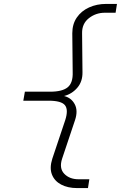

<svg xmlns="http://www.w3.org/2000/svg" viewBox="-20 -850 640 980"><path d="M374 110Q326 110 292 92Q258 74 245 40.5Q232 7 247 -40L313 -237Q330 -290 311.5 -313Q293 -336 228 -336H99L107 -382H236Q298 -382 325.5 -404.5Q353 -427 351 -482L349 -680Q349 -727 372 -760.5Q395 -794 434.5 -812Q474 -830 522 -830H577L570 -785H515Q469 -785 433.5 -757Q398 -729 399 -680L401 -482Q402 -434 374.5 -402Q347 -370 307 -360Q344 -351 361.5 -318Q379 -285 363 -237L297 -40Q281 9 308 37Q335 65 381 65H436L429 110Z"/></svg>

Font: JetBrains Mono NL Thin
Style: Italic
Weight: 100
Italic angle: -9°
Monospace: yes
Designer: Philipp Nurullin, Konstantin Bulenkov
Foundry: JetBrains
Version: Version 2.305; ttfautohint (v1.8.4.7-5d5b)